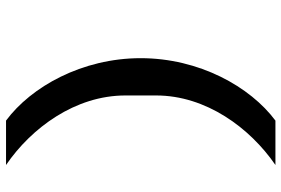

<svg xmlns="http://www.w3.org/2000/svg" viewBox="-169 -631 938 640"><g transform="rotate(-90 300.0 -311.0)"><path d="M426.1 -311.1C426.1 -506 331 -676.1 218 -759.9H70C193.9 -675.1 301.8 -529.1 301.8 -361.9V-259.9C301.8 -93 193.9 52.9 70 138.1H218C331 54 426.1 -116.1 426.1 -311.1Z"/></g></svg>

Font: Margiela Mono Bold
Style: Regular
Weight: 700
Designer: Mike Abbink, Paul van der Laan, Pieter van Rosmalen
Foundry: Bold Monday
Version: Version 2.003 2021